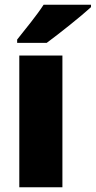

<svg xmlns="http://www.w3.org/2000/svg" viewBox="-20 -786 402 806"><path d="M362 -756V-766H163C134 -721 86 -663 52 -620V-606H176C229 -645 322 -719 362 -756ZM242 0V-553H61V0Z"/></svg>

Font: Noto Sans Georgian SemiCondensed Black
Style: Regular
Weight: 900
Width: 4
Designer: Monotype Design Team, Akaki Razmadze
Foundry: Google LLC
Version: Version 2.005